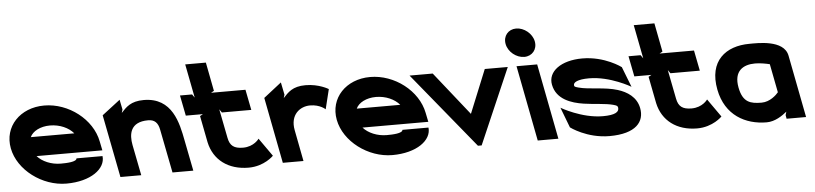

<svg xmlns="http://www.w3.org/2000/svg" viewBox="-71 -900 4833 1139"><g transform="rotate(-5 2345.0 -331.0)"><path d="M-25 -226C0 -95 142 11 286 11C431 11 522 -57 513 -133H358C357 -112 298 -110 263 -110C206 -110 153 -133 123 -167H515L504 -221C478 -355 339 -462 194 -462C50 -462 -50 -357 -25 -226ZM99 -282C114 -316 160 -341 218 -341C276 -341 329 -317 358 -282Z M608 0H732L696 -183C684 -246 692 -321 801 -321C839 -321 859 -301 867 -260L918 0H1042L1006 -183C986 -287 956 -443 785 -443C707 -443 679 -410 649 -378L655 -398L643 -457L535 -374Z M1026 -329H1128L1110 -319L1141 -160C1164 -54 1249 11 1371 11C1465 11 1520 -47 1520 -47L1444 -155C1444 -155 1414 -110 1348 -110C1294 -110 1270 -129 1261 -176L1227 -349L1241 -329H1416L1392 -451H1187L1205 -461L1172 -632H1049L1088 -431L1074 -451H1002Z M1885 -412C1885 -412 1829 -447 1749 -447C1671 -447 1644 -414 1614 -382L1620 -402L1605 -476L1499 -393L1575 0H1698L1662 -187C1644 -280 1706 -325 1765 -325C1825 -325 1856 -294 1856 -294Z M1916 -226C1941 -95 2083 11 2227 11C2372 11 2463 -57 2454 -133H2299C2298 -112 2239 -110 2204 -110C2147 -110 2094 -133 2064 -167H2456L2445 -221C2419 -355 2280 -462 2135 -462C1991 -462 1891 -357 1916 -226ZM2040 -282C2055 -316 2101 -341 2159 -341C2217 -341 2270 -317 2299 -282Z M2369 -450 2737 0H2759L2954 -450H2817L2712 -192L2507 -450Z M2953 -587C2962 -539 3010 -501 3057 -501C3104 -501 3136 -539 3127 -587C3118 -635 3070 -673 3023 -673C2976 -673 2944 -635 2953 -587ZM3093 0H3216L3129 -450H3006Z M3206 -322C3223 -234 3310 -205 3384 -194C3443 -185 3513 -184 3557 -172C3579 -166 3583 -163 3585 -154C3590 -127 3564 -110 3491 -110C3365 -110 3244 -182 3244 -182L3290 -61C3290 -61 3385 11 3520 11C3678 11 3731 -57 3715 -139C3702 -206 3647 -240 3593 -257C3518 -281 3422 -275 3361 -292C3339 -298 3337 -300 3336 -307C3333 -325 3360 -341 3428 -341C3554 -341 3675 -269 3675 -269L3628 -390C3628 -390 3533 -462 3398 -462C3272 -462 3190 -402 3206 -322Z M3697 -329H3799L3781 -319L3812 -160C3835 -54 3920 11 4042 11C4136 11 4191 -47 4191 -47L4115 -155C4115 -155 4085 -110 4019 -110C3965 -110 3941 -129 3932 -176L3898 -349L3912 -329H4087L4063 -451H3858L3876 -461L3843 -632H3720L3759 -431L3745 -451H3673Z M4181 -207C4211 -53 4329 11 4456 11C4506 11 4550 -20 4577 -42L4571 -22L4575 0H4691L4619 -372C4600 -470 4439 -462 4394 -462C4253 -462 4147 -381 4181 -207ZM4307 -209C4288 -309 4346 -343 4417 -343C4448 -343 4483 -336 4504 -331L4537 -161C4525 -146 4486 -108 4436 -108C4370 -108 4324 -119 4307 -209Z"/></g></svg>

Font: Charger EcoBlack
Style: OpObl
Weight: 1000
Designer: Jasper
Foundry: Cannot Into Space Fonts
Version: Version 1.1